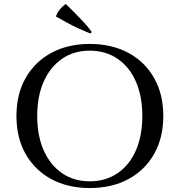

<svg xmlns="http://www.w3.org/2000/svg" viewBox="-20 -936 892 970"><path d="M433 -714Q545 -714 628.5 -669Q712 -624 758.5 -542Q805 -460 805 -350Q805 -240 758.5 -158Q712 -76 628.5 -31Q545 14 433 14Q323 14 239.5 -31Q156 -76 109.5 -158Q63 -240 63 -350Q63 -460 109.5 -542Q156 -624 239.5 -669Q323 -714 433 -714ZM433 -20Q514 -20 574 -61Q634 -102 666.5 -176Q699 -250 699 -350Q699 -450 666.5 -524Q634 -598 574 -639Q514 -680 433 -680Q353 -680 293.5 -639Q234 -598 201 -524Q168 -450 168 -350Q168 -250 201 -176Q234 -102 293.5 -61Q353 -20 433 -20ZM444 -774 437 -767Q408 -778 378.5 -791.5Q349 -805 319.5 -821Q290 -837 262 -853Q270 -873 282.5 -888.5Q295 -904 312 -916Q333 -896 356.5 -872.5Q380 -849 402.5 -824.5Q425 -800 444 -774Z"/></svg>

Font: Cinzel Eorzea
Style: Regular
Weight: 500
Designer: Natanael Gama
Version: Version 2.000